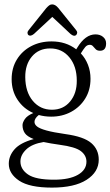

<svg xmlns="http://www.w3.org/2000/svg" viewBox="-20 -627 503 874"><path d="M278.5 -16.5Q361.5 -5 395.5 24.2Q429.5 53.5 429.5 100Q429.5 156 374.2 191.5Q319 227 216.5 227Q114.5 227 67.2 195.5Q20 164 20 118.5Q20 82.5 46 52.8Q72 23 133.5 6Q103.5 -5.5 93 -21Q82.5 -36.5 82.5 -57.5Q82.5 -69 93 -84.8Q103.5 -100.5 131.5 -112.5Q86.5 -132.5 59.8 -173Q33 -213.5 33 -266.5Q33 -317.5 56.8 -356.2Q80.5 -395 121.8 -416.8Q163 -438.5 215 -438.5Q280 -438.5 327 -402.5L332 -410.5Q368.5 -470.5 414.5 -470.5Q435.5 -470.5 449.2 -459Q463 -447.5 463 -429.5Q463 -396 435.5 -396Q422.5 -396 415.8 -402.8Q409 -409.5 403.5 -416.2Q398 -423 389 -423Q376.5 -423 368 -412.8Q359.5 -402.5 348 -384Q369 -361.5 380.5 -332Q392 -302.5 392 -268.5Q392 -217.5 368.2 -178.8Q344.5 -140 304 -118Q263.5 -96 213 -96Q183.5 -96 156.5 -103.5Q137 -88 137 -72Q137 -60.5 149 -51Q161 -41.5 191.8 -33Q222.5 -24.5 278.5 -16.5ZM208.5 -406.5Q156.5 -406.5 125.5 -370Q94.5 -333.5 95 -276Q95.5 -208.5 129.2 -168Q163 -127.5 216.5 -127.5Q268 -127.5 299 -164.8Q330 -202 329.5 -260Q329.5 -325 296 -365.8Q262.5 -406.5 208.5 -406.5ZM73 108Q73 143.5 107.5 167.2Q142 191 226 191Q295.5 191 334.5 168.8Q373.5 146.5 373.5 109Q373.5 80.5 348.2 61Q323 41.5 251.5 32Q208.5 26 178.5 19.5Q126 28 99.5 53.2Q73 78.5 73 108ZM326.5 -467.5Q317 -459 301 -472.5L218 -550L134.5 -472.5Q119 -460 109 -467.5Q105.5 -471 105.2 -477.2Q105 -483.5 110.5 -490L191 -590.5Q198 -598 203.8 -602.5Q209.5 -607 217.5 -607Q232 -607 245.5 -590.5L326.5 -490Q332 -483.5 331.2 -477.2Q330.5 -471 326.5 -467.5Z"/></svg>

Font: Fraunces 144pt S100 Light
Style: Regular
Weight: 300
Version: Version 1.000; ttfautohint (v1.8.3)